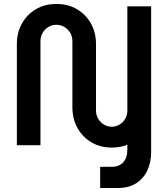

<svg xmlns="http://www.w3.org/2000/svg" viewBox="-20 -732 847 968"><path d="M485 216V109H545Q580 109 601 86.5Q622 64 622 23V-284H742V35Q742 86 723 127Q704 168 666.5 192Q629 216 572 216ZM543 12Q485 12 440 -15Q395 -42 370 -88Q345 -134 345 -190V-525Q345 -548 334 -566.5Q323 -585 304.5 -596Q286 -607 264 -607Q242 -607 224 -596Q206 -585 195 -566.5Q184 -548 184 -525V0H65V-510Q65 -567 90 -612.5Q115 -658 160 -685Q205 -712 264 -712Q324 -712 369 -685Q414 -658 439 -612.5Q464 -567 464 -510V-175Q464 -152 475 -133.5Q486 -115 504 -104Q522 -93 543 -93Q565 -93 583 -104Q601 -115 611.5 -133.5Q622 -152 622 -175V-700H742V-190Q742 -134 717 -88Q692 -42 647.5 -15Q603 12 543 12Z"/></svg>

Font: MuseoModerno Thin Medium
Style: Regular
Weight: 500
Version: Version 1.003